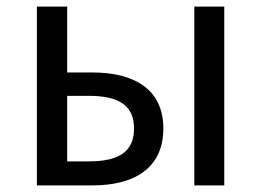

<svg xmlns="http://www.w3.org/2000/svg" viewBox="-20 -563 793 583"><path d="M92 0H260C389 0 476 -53 476 -173C476 -291 389 -343 260 -343H184V-543H92ZM184 -73V-272H250C343 -272 387 -241 387 -173C387 -104 343 -73 250 -73ZM570 0H661V-543H570Z"/></svg>

Font: Source Han Sans KR
Style: Regular
Weight: 400
Designer: Ryoko NISHIZUKA 西塚涼子 (kana, bopomofo & ideographs); Paul D. Hunt (Latin, Greek & Cyrillic); Sandoll Communications 산돌커뮤니
Foundry: Adobe
Version: Version 2.004;hotconv 1.0.118;makeotfexe 2.5.65603